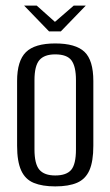

<svg xmlns="http://www.w3.org/2000/svg" viewBox="-20 -658 393 685"><path d="M177 7Q131 7 100.5 -5.5Q70 -18 55.5 -50Q41 -82 41 -138V-369Q41 -441 72.5 -472Q104 -503 177 -503Q250 -503 281.5 -473Q313 -443 313 -369V-138Q313 -82 299 -50.5Q285 -19 255 -6Q225 7 177 7ZM177 -32Q217 -32 234 -52Q251 -72 251 -125V-372Q251 -421 235 -442.5Q219 -464 177 -464Q138 -464 120.5 -443.5Q103 -423 103 -372V-125Q103 -73 120.5 -52.5Q138 -32 177 -32ZM155 -546 66 -638H111L176 -580L243 -638H286L197 -546Z"/></svg>

Font: Alumni Sans
Style: Regular
Weight: 400
Designer: Robert E. Leuschke
Foundry: Robert E. Leuschke
Version: Version 1.018